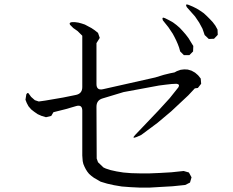

<svg xmlns="http://www.w3.org/2000/svg" viewBox="-20 -850 1040 858"><path d="M698.2 -14.6 649.4 -11.7H603.5L562.5 -13.7L524.4 -16.6L489.3 -22.5L459 -29.3L429.7 -38.1L399.4 -55.7L387.7 -64.5L377.9 -73.2L370.1 -83L363.3 -93.8L357.4 -105.5L352.5 -117.2L349.6 -129.9L348.6 -142.6L347.7 -155.3V-355.5Q347.7 -383.8 320.3 -376L273.4 -362.3L218.8 -348.6L209 -332L185.5 -326.2L166 -332L148.4 -339.8L132.8 -350.6L119.1 -361.3L107.4 -375L99.6 -389.6L93.8 -404.3L97.7 -428.7Q104.5 -440.4 111.3 -427.7L119.1 -417L135.7 -402.3L153.3 -396.5L181.6 -400.4L261.7 -414.1L319.3 -425.8Q347.7 -431.6 347.7 -460.9V-690.4L335.9 -702.1L327.1 -710.9L317.4 -717.8L307.6 -724.6L293 -739.3Q287.1 -749 300.8 -751H315.4L330.1 -749L344.7 -745.1L359.4 -740.2L374 -732.4L388.7 -724.6L403.3 -714.8L418 -703.1L425.8 -680.7L411.1 -657.2V-474.6Q411.1 -445.3 439.5 -451.2L673.8 -503.9L711.9 -515.6L740.2 -522.5L759.8 -526.4L770.5 -532.2L787.1 -538.1L803.7 -540L819.3 -539.1L835.9 -534.2L851.6 -525.4L865.2 -513.7L877 -499L878.9 -475.6L864.3 -457L850.6 -455.1L821.3 -423.8L745.1 -352.5L683.6 -300.8L611.3 -247.1L591.8 -238.3Q565.4 -227.5 585 -248L687.5 -355.5L738.3 -411.1L777.3 -460Q785.2 -473.6 768.6 -475.6L747.1 -474.6L720.7 -471.7L690.4 -467.8L532.2 -438.5L438.5 -410.2Q411.1 -402.3 411.1 -373L412.1 -141.6L418 -125L442.4 -101.6L453.1 -96.7L474.6 -89.8L501 -84L531.2 -79.1L566.4 -76.2L605.5 -75.2H648.4L694.3 -77.1L746.1 -80.1L800.8 -85.9L824.2 -79.1L835.9 -57.6L829.1 -34.2L807.6 -23.4L751 -17.6ZM774.4 -653.3 767.6 -668.9 759.8 -684.6 752 -699.2 732.4 -728.5 708 -758.8Q701.2 -776.4 717.8 -768.6L735.4 -759.8L752.9 -750L768.6 -738.3L783.2 -725.6L796.9 -710.9L809.6 -696.3L822.3 -679.7L833 -662.1L843.8 -644.5L842.8 -620.1L826.2 -603.5H801.8L785.2 -620.1L780.3 -637.7ZM884.8 -721.7 870.1 -749 851.6 -776.4 829.1 -801.8 814.5 -818.4Q805.7 -835 823.2 -828.1L841.8 -820.3L859.4 -811.5L875 -801.8L890.6 -791L904.3 -778.3L918 -764.6L930.7 -751L942.4 -735.4L952.1 -717.8L953.1 -694.3L936.5 -676.8L913.1 -675.8L894.5 -693.4L889.6 -708Z"/></svg>

Font: B2 Hana
Style: Regular
Weight: 500
Version: 2020-08-05; (max)